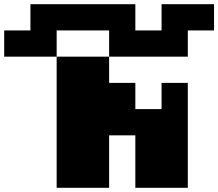

<svg xmlns="http://www.w3.org/2000/svg" viewBox="-20 -895 1040 915"><path d="M125 -875H625V-750H750V-875H1000V-750H875V-625H500V-750H250V-625H0V-750H125ZM500 -625V-500H625V-375H750V-500H875V0H625V-250H500V0H250V-625H375Z"/></svg>

Font: Dogica
Style: Bold
Weight: 700
Monospace: yes
Designer: Roberto Mocci
Version: Version 001.000